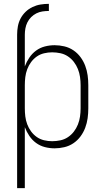

<svg xmlns="http://www.w3.org/2000/svg" viewBox="-20 -763 540 998"><path d="M69 215V-583Q69 -605 73 -626.5Q77 -648 87 -667Q97 -686 113 -701.5Q129 -717 149 -726.5Q169 -736 190.5 -739.5Q212 -743 234 -743V-706Q217 -706 200.5 -703.5Q184 -701 169 -693.5Q154 -686 142 -674Q130 -662 122.5 -647Q115 -632 112 -615.5Q109 -599 109 -583V-418Q118 -442 132.5 -463.5Q147 -485 167.5 -500Q188 -515 213 -521.5Q238 -528 264 -528Q289 -528 314.5 -522Q340 -516 361.5 -501.5Q383 -487 398.5 -466Q414 -445 423 -421Q432 -397 435.5 -371.5Q439 -346 439 -320V-200Q439 -174 435.5 -148.5Q432 -123 423 -99Q414 -75 398.5 -54Q383 -33 361.5 -18.5Q340 -4 314.5 2Q289 8 264 8Q238 8 213 1.5Q188 -5 167.5 -20Q147 -35 132.5 -56.5Q118 -78 109 -102V215ZM251 -29Q272 -29 293.5 -33.5Q315 -38 333 -50Q351 -62 364 -79Q377 -96 385 -116Q393 -136 396 -157.5Q399 -179 399 -200V-320Q399 -341 396 -362.5Q393 -384 385 -404Q377 -424 364 -441Q351 -458 333 -470Q315 -482 293.5 -486.5Q272 -491 251 -491Q230 -491 209 -486Q188 -481 171 -469Q154 -457 141.5 -440Q129 -423 121.5 -403Q114 -383 111.5 -362Q109 -341 109 -320V-200Q109 -179 111.5 -158Q114 -137 121.5 -117Q129 -97 141.5 -80Q154 -63 171 -51Q188 -39 209 -34Q230 -29 251 -29Z"/></svg>

Font: Iosevka SS18 Extralight
Style: Regular
Weight: 200
Monospace: yes
Designer: Belleve Invis
Foundry: Belleve Invis
Version: Version 25.1.1; ttfautohint (v1.8.4)